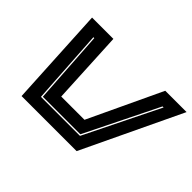

<svg xmlns="http://www.w3.org/2000/svg" viewBox="-106 -762 984 984"><g transform="rotate(45 386.0 -270.0)"><path d="M116.5 0 87.5 -540H242L262 -142H430.5L618 -540H772.5L515.5 0ZM189.5 -67.5H472.5L672.5 -473.5H665L468 -74.5H196L170 -473.5H163.5Z"/></g></svg>

Font: Tourney Expanded ExtraBold
Style: Italic
Weight: 800
Width: 7
Italic angle: -12°
Designer: Tyler Finck
Foundry: Etcetera Type Co
Version: Version 1.010; ttfautohint (v1.8.3)